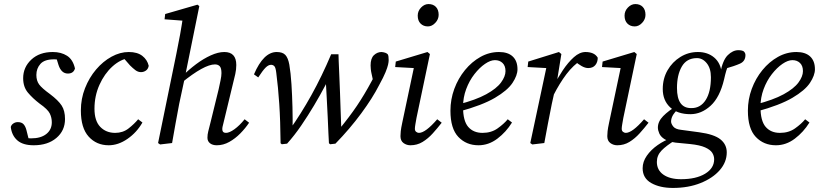

<svg xmlns="http://www.w3.org/2000/svg" viewBox="-20 -704 4031 945"><path d="M126 0 91 -32Q105 -27 113 -25Q121 -23 133 -23Q181 -23 208 -44.5Q235 -66 235 -102Q235 -125 225 -145.5Q215 -166 175 -194Q141 -220 117.5 -248Q94 -276 94 -319Q94 -373 134 -410.5Q174 -448 240 -448Q281 -448 310 -429.5Q339 -411 349 -367Q342 -342 314 -342Q282 -342 268 -384L252 -436L279 -407Q272 -409 264.5 -410.5Q257 -412 246 -412Q199 -412 179 -389.5Q159 -367 159 -335Q159 -307 172.5 -288.5Q186 -270 226 -241Q267 -210 283.5 -184.5Q300 -159 300 -118Q300 -61 257.5 -25Q215 11 146 11Q93 11 65.5 -13Q38 -37 33 -79Q36 -90 46 -96.5Q56 -103 67 -103Q86 -103 95.5 -93Q105 -83 110 -64Z M515 11Q455 11 416.5 -31.5Q378 -74 378 -160Q378 -218 398.5 -270Q419 -322 453 -362Q487 -402 529 -425Q571 -448 614 -448Q656 -448 680.5 -429Q705 -410 712 -380Q709 -364 698 -356.5Q687 -349 674 -349Q659 -349 646 -359Q633 -369 620 -382L579 -429L617 -419Q572 -412 533 -376.5Q494 -341 469.5 -286.5Q445 -232 445 -169Q445 -109 473.5 -79.5Q502 -50 547 -50Q585 -50 613 -72Q641 -94 660 -117L681 -101Q653 -52 607.5 -20.5Q562 11 515 11Z M768 7 758 0 848 -439Q858 -487 866.5 -534.5Q875 -582 882 -630L897 -601L790 -609L793 -635L952 -681L961 -674L892 -334L889 -319L862 -193Q853 -144 844 -96Q835 -48 827 0ZM1047 11Q1026 11 1013.5 1Q1001 -9 1001 -26Q1001 -42 1005 -57.5Q1009 -73 1016 -101L1056 -264Q1061 -287 1065.5 -308.5Q1070 -330 1070 -344Q1070 -369 1061.5 -378Q1053 -387 1038 -387Q985 -387 873 -296L878 -330Q909 -361 945 -388Q981 -415 1017.5 -431.5Q1054 -448 1084 -448Q1143 -448 1143 -384Q1143 -362 1138 -339.5Q1133 -317 1127 -294L1086 -124Q1082 -105 1078 -91Q1074 -77 1074 -69Q1074 -50 1092 -50Q1109 -50 1134 -68Q1159 -86 1184 -117L1206 -100Q1188 -73 1163 -47.5Q1138 -22 1108.5 -5.5Q1079 11 1047 11Z M1361 1Q1360 -110 1354.5 -192.5Q1349 -275 1340 -344Q1337 -371 1330.5 -378Q1324 -385 1314 -385Q1301 -385 1287 -371Q1273 -357 1251 -323L1230 -338Q1277 -448 1342 -448Q1371 -448 1384.5 -433.5Q1398 -419 1404 -386Q1411 -345 1414.5 -290Q1418 -235 1419.5 -176Q1421 -117 1420 -62L1406 -66Q1461 -143 1512.5 -235.5Q1564 -328 1610 -437H1646Q1646 -432 1647 -404Q1648 -376 1650 -334.5Q1652 -293 1653.5 -247.5Q1655 -202 1656.5 -161Q1658 -120 1659 -93Q1660 -66 1660 -62L1649 -67Q1700 -129 1736.5 -183Q1773 -237 1809 -304Q1814 -313 1817.5 -320Q1821 -327 1825 -335L1822 -280L1808 -345Q1806 -353 1805 -364.5Q1804 -376 1804 -382Q1804 -417 1820.5 -432.5Q1837 -448 1858 -448Q1869 -447 1877 -444Q1885 -441 1889 -436Q1891 -432 1892 -425.5Q1893 -419 1893 -408Q1893 -399 1890 -385.5Q1887 -372 1877.5 -348.5Q1868 -325 1846 -285Q1814 -222 1758 -146Q1702 -70 1631 3L1605 6L1599 1Q1598 -11 1596.5 -46.5Q1595 -82 1593 -127Q1591 -172 1588.5 -215.5Q1586 -259 1584.5 -288.5Q1583 -318 1583 -322L1620 -358Q1604 -327 1580 -281.5Q1556 -236 1526 -185.5Q1496 -135 1462.5 -86Q1429 -37 1393 3L1367 6Z M1951 -34Q1951 -44 1952.5 -58.5Q1954 -73 1960 -101L2019 -380L2035 -368L1925 -374L1928 -401L2084 -448L2096 -438L2030 -124Q2027 -107 2024.5 -92.5Q2022 -78 2022 -70Q2022 -60 2028.5 -55Q2035 -50 2042 -50Q2074 -50 2132 -117L2154 -100Q2133 -73 2110 -47.5Q2087 -22 2060 -5.5Q2033 11 2000 11Q1981 11 1966 0Q1951 -11 1951 -34ZM2086 -574Q2064 -574 2050 -588Q2036 -602 2036 -627Q2036 -650 2052.5 -667Q2069 -684 2089 -684Q2112 -684 2125.5 -670Q2139 -656 2139 -631Q2139 -609 2122.5 -591.5Q2106 -574 2086 -574Z M2335 11Q2275 11 2236 -30Q2197 -71 2197 -159Q2197 -215 2216 -266.5Q2235 -318 2268.5 -359Q2302 -400 2345 -424Q2388 -448 2436 -448Q2480 -448 2503.5 -426Q2527 -404 2527 -363Q2527 -333 2502.5 -296Q2478 -259 2416 -222.5Q2354 -186 2240 -155L2236 -190Q2322 -212 2373 -240Q2424 -268 2446 -298Q2468 -328 2468 -354Q2468 -380 2453.5 -394Q2439 -408 2416 -408Q2394 -408 2367 -389.5Q2340 -371 2315 -339Q2290 -307 2274.5 -265.5Q2259 -224 2259 -178Q2259 -109 2284.5 -79.5Q2310 -50 2355 -50Q2398 -50 2429 -72Q2460 -94 2479 -117L2500 -101Q2471 -54 2428 -21.5Q2385 11 2335 11Z M2704 -235V-279Q2724 -319 2750 -358Q2776 -397 2804.5 -422.5Q2833 -448 2862 -448Q2882 -448 2897.5 -441.5Q2913 -435 2922 -420Q2922 -398 2910 -383.5Q2898 -369 2875 -369Q2860 -369 2842.5 -379Q2825 -389 2809 -403L2798 -414L2844 -411Q2801 -383 2767.5 -338.5Q2734 -294 2704 -235ZM2590 0 2671 -380 2687 -368 2577 -374 2580 -401 2731 -448 2743 -438 2721 -302 2716 -283 2696 -193Q2686 -144 2677 -96.5Q2668 -49 2659 0L2600 7Z M2969 -34Q2969 -44 2970.5 -58.5Q2972 -73 2978 -101L3037 -380L3053 -368L2943 -374L2946 -401L3102 -448L3114 -438L3048 -124Q3045 -107 3042.5 -92.5Q3040 -78 3040 -70Q3040 -60 3046.5 -55Q3053 -50 3060 -50Q3092 -50 3150 -117L3172 -100Q3151 -73 3128 -47.5Q3105 -22 3078 -5.5Q3051 11 3018 11Q2999 11 2984 0Q2969 -11 2969 -34ZM3104 -574Q3082 -574 3068 -588Q3054 -602 3054 -627Q3054 -650 3070.5 -667Q3087 -684 3107 -684Q3130 -684 3143.5 -670Q3157 -656 3157 -631Q3157 -609 3140.5 -591.5Q3124 -574 3104 -574Z M3218 -76Q3218 -106 3244 -132.5Q3270 -159 3315 -186L3326 -177Q3297 -148 3290 -133.5Q3283 -119 3283 -106Q3283 -95 3293.5 -81.5Q3304 -68 3332 -65L3421 -53Q3495 -43 3526 -18Q3557 7 3557 46Q3557 94 3522.5 133.5Q3488 173 3428 197Q3368 221 3292 221Q3228 221 3185.5 197Q3143 173 3143 124Q3143 92 3163.5 62.5Q3184 33 3217 10Q3250 -13 3287 -26L3305 -15Q3259 13 3236 37Q3213 61 3213 93Q3213 133 3245 155.5Q3277 178 3332 178Q3406 178 3450.5 151Q3495 124 3495 80Q3495 63 3485.5 48Q3476 33 3450.5 21.5Q3425 10 3377 5L3305 -2Q3270 -7 3251 -19Q3232 -31 3225 -47Q3218 -63 3218 -76ZM3384 -172Q3428 -172 3453.5 -212Q3479 -252 3479 -324Q3479 -368 3458 -393.5Q3437 -419 3408 -418Q3359 -417 3335.5 -376Q3312 -335 3312 -271Q3312 -170 3384 -172ZM3242 -266Q3242 -317 3265.5 -358Q3289 -399 3328.5 -423.5Q3368 -448 3415 -448Q3463 -448 3495 -421Q3527 -394 3532 -345L3525 -344Q3537 -408 3562 -432.5Q3587 -457 3614 -457Q3632 -457 3641 -451Q3649 -443 3649 -433Q3649 -403 3622.5 -391Q3596 -379 3546 -365L3568 -390Q3560 -374 3554.5 -355.5Q3549 -337 3544 -314Q3523 -225 3477.5 -183.5Q3432 -142 3378 -142Q3314 -142 3278 -176Q3242 -210 3242 -266Z M3799 11Q3739 11 3700 -30Q3661 -71 3661 -159Q3661 -215 3680 -266.5Q3699 -318 3732.5 -359Q3766 -400 3809 -424Q3852 -448 3900 -448Q3944 -448 3967.5 -426Q3991 -404 3991 -363Q3991 -333 3966.5 -296Q3942 -259 3880 -222.5Q3818 -186 3704 -155L3700 -190Q3786 -212 3837 -240Q3888 -268 3910 -298Q3932 -328 3932 -354Q3932 -380 3917.5 -394Q3903 -408 3880 -408Q3858 -408 3831 -389.5Q3804 -371 3779 -339Q3754 -307 3738.5 -265.5Q3723 -224 3723 -178Q3723 -109 3748.5 -79.5Q3774 -50 3819 -50Q3862 -50 3893 -72Q3924 -94 3943 -117L3964 -101Q3935 -54 3892 -21.5Q3849 11 3799 11Z"/></svg>

Font: Lisu Bosa ExtraLight
Style: Italic
Weight: 200
Italic angle: -19°
Designer: David Morse, Annie Olsen, Victor Gaultney, Frank Grießhammer (Latin)
Foundry: SIL International
Version: Version 2.000